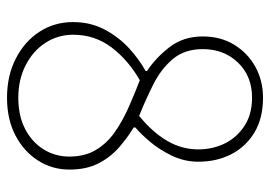

<svg xmlns="http://www.w3.org/2000/svg" viewBox="-134 -642 788 561"><g transform="rotate(90 260.5 -361.0)"><path d="M265 13Q201 13 151 -12.5Q101 -38 72.5 -81.5Q44 -125 44 -180Q44 -231 66 -272.5Q88 -314 121 -344Q154 -374 187 -392V-396Q149 -421 117.5 -461.5Q86 -502 86 -559Q86 -611 110 -650.5Q134 -690 174.5 -712.5Q215 -735 265 -735Q325 -735 366.5 -710Q408 -685 430 -642.5Q452 -600 452 -546Q452 -506 435 -470Q418 -434 395 -406.5Q372 -379 352 -362V-357Q382 -339 410.5 -314Q439 -289 457 -254Q475 -219 475 -169Q475 -119 448.5 -77.5Q422 -36 375 -11.5Q328 13 265 13ZM318 -373Q365 -411 390.5 -454Q416 -497 416 -546Q416 -588 398.5 -623.5Q381 -659 347 -681Q313 -703 265 -703Q202 -703 162.5 -662Q123 -621 123 -559Q123 -506 152 -471.5Q181 -437 226 -414.5Q271 -392 318 -373ZM265 -20Q318 -20 356.5 -40Q395 -60 416 -94Q437 -128 437 -169Q437 -214 418 -246Q399 -278 367.5 -300.5Q336 -323 296 -341Q256 -359 214 -375Q156 -342 118.5 -293Q81 -244 81 -180Q81 -136 104.5 -99.5Q128 -63 170 -41.5Q212 -20 265 -20Z"/></g></svg>

Font: Noto Sans JP
Style: Regular
Weight: 100
Designer: Ryoko NISHIZUKA 西塚涼子 (kana, bopomofo & ideographs); Paul D. Hunt (Latin, Greek & Cyrillic); Sandoll Communications 산돌커뮤니
Foundry: Adobe
Version: Version 2.004;hotconv 1.0.118;makeotfexe 2.5.65603